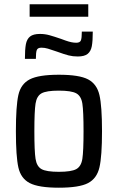

<svg xmlns="http://www.w3.org/2000/svg" viewBox="-20 -866 549 894"><path d="M54 -255Q54 -372 65.5 -423.5Q77 -475 118.5 -496.5Q160 -518 254 -518Q349 -518 390 -496.5Q431 -475 443 -423.5Q455 -372 455 -255Q455 -138 443 -86.5Q431 -35 390 -13.5Q349 8 254 8Q160 8 118.5 -13.5Q77 -35 65.5 -86.5Q54 -138 54 -255ZM369 -255Q369 -348 363.5 -383.5Q358 -419 335 -431.5Q312 -444 254 -444Q196 -444 173.5 -431.5Q151 -419 145.5 -383.5Q140 -348 140 -255Q140 -162 145.5 -126.5Q151 -91 173.5 -78.5Q196 -66 254 -66Q312 -66 335 -78.5Q358 -91 363.5 -126.5Q369 -162 369 -255ZM166 -708Q189 -708 210.5 -702Q232 -696 264 -685Q269 -683 284.5 -677.5Q300 -672 312 -669.5Q324 -667 335 -667Q352 -667 356.5 -677.5Q361 -688 361 -719H412Q412 -675 407.5 -651Q403 -627 388 -615Q373 -603 342 -603Q319 -603 299.5 -608Q280 -613 244 -626Q218 -635 203 -639.5Q188 -644 173 -644Q156 -644 151.5 -633.5Q147 -623 147 -592H96Q96 -636 100.5 -660Q105 -684 120 -696Q135 -708 166 -708ZM118 -788V-846H391V-788Z"/></svg>

Font: Saira Semi Condensed
Style: Regular
Weight: 400
Width: 4
Designer: Hector Gatti with collaboration of the Omnibus-Type team
Foundry: Omnibus-Type
Version: Version 1.001; ttfautohint (v1.8)